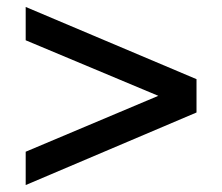

<svg xmlns="http://www.w3.org/2000/svg" viewBox="-20 -565 640 553"><path d="M54 -545 546 -337V-241L54 -32V-128L436 -289L54 -449Z"/></svg>

Font: Muli-Bold
Style: Bold
Weight: 700
Version: Version 2.000